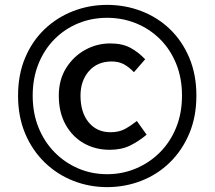

<svg xmlns="http://www.w3.org/2000/svg" viewBox="-20 -756 880 787"><path d="M419 11Q346 11 280 -15Q214 -41 163 -90.5Q112 -140 83 -209Q54 -278 54 -364Q54 -450 83 -519Q112 -588 163 -636.5Q214 -685 280 -710.5Q346 -736 419 -736Q493 -736 559.5 -710.5Q626 -685 676.5 -636.5Q727 -588 756 -519Q785 -450 785 -364Q785 -278 756 -209Q727 -140 676.5 -90.5Q626 -41 559.5 -15Q493 11 419 11ZM419 -42Q482 -42 537.5 -65.5Q593 -89 635.5 -131.5Q678 -174 702 -233Q726 -292 726 -364Q726 -436 702 -495Q678 -554 635.5 -596Q593 -638 537.5 -660.5Q482 -683 419 -683Q356 -683 301 -660.5Q246 -638 204 -596Q162 -554 138 -495Q114 -436 114 -364Q114 -292 138 -233Q162 -174 204 -131.5Q246 -89 301 -65.5Q356 -42 419 -42ZM430 -142Q371 -142 324 -168.5Q277 -195 249 -245Q221 -295 221 -364Q221 -429 251 -477Q281 -525 329 -551.5Q377 -578 432 -578Q482 -578 515.5 -559.5Q549 -541 575 -513L529 -460Q508 -482 487 -493Q466 -504 438 -504Q379 -504 344.5 -464.5Q310 -425 310 -364Q310 -295 343.5 -254.5Q377 -214 433 -214Q468 -214 492.5 -227.5Q517 -241 541 -260L581 -204Q549 -177 513.5 -159.5Q478 -142 430 -142Z"/></svg>

Font: Noto Sans KR Thin Medium
Style: Regular
Weight: 500
Version: Version 2.004-H2;hotconv 1.0.118;makeotfexe 2.5.65603